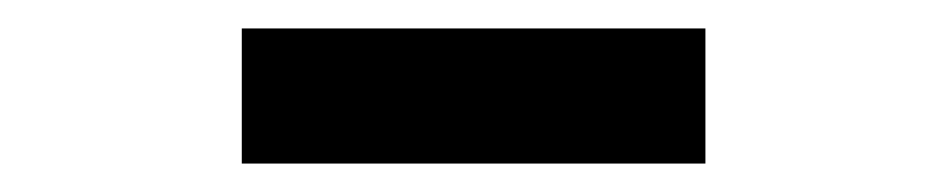

<svg xmlns="http://www.w3.org/2000/svg" viewBox="-20 -789 666 135"><path d="M150 -769H476V-674H150Z"/></svg>

Font: Noto Sans Tobesmart edit
Style: Bold
Weight: 700
Designer: Ryoko NISHIZUKA  (kana & ideographs); Paul D. Hunt (Latin, Greek & Cyrillic); Wenlong ZHANG  (bopomofo); Sandoll Communi
Foundry: Adobe Systems Incorporated
Version: Version 1.005 Oct 7, 2021